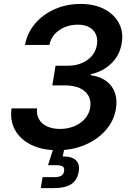

<svg xmlns="http://www.w3.org/2000/svg" viewBox="-20 -758 672 982"><path d="M273.9 10.3Q195.8 10.3 139.9 -17.1Q84 -44.4 57.1 -92.8Q30.3 -141.1 39.1 -203.6H169.4Q166 -171.4 179.7 -147.7Q193.4 -124 221.2 -111.3Q249 -98.6 287.1 -98.6Q326.7 -98.6 359.6 -112.3Q392.6 -126 414.3 -150.6Q436 -175.3 441.4 -207.5Q446.8 -241.2 433.1 -266.8Q419.4 -292.5 388.7 -306.9Q357.9 -321.3 311.5 -321.3H247.6L264.2 -421.9H328.6Q366.7 -421.9 397.9 -435.1Q429.2 -448.2 449.7 -471.9Q470.2 -495.6 475.6 -528.3Q480.5 -559.6 470.2 -582.8Q460 -606 436.3 -618.9Q412.6 -631.8 377.4 -631.8Q342.8 -631.8 312 -619.4Q281.2 -606.9 260 -583.7Q238.8 -560.5 232.9 -528.3H107.9Q119.6 -590.3 159.7 -637.5Q199.7 -684.6 260.3 -711.2Q320.8 -737.8 392.1 -737.8Q464.4 -737.8 514.9 -710.7Q565.4 -683.6 588.9 -638.2Q612.3 -592.8 602.5 -537.1Q592.8 -475.6 549.3 -433.6Q505.9 -391.6 444.3 -378.4L443.8 -373.5Q493.7 -366.2 524.7 -342.5Q555.7 -318.8 568.1 -282.5Q580.6 -246.1 572.8 -201.2Q563 -140.1 521 -92.3Q479 -44.4 415 -17.1Q351.1 10.3 273.9 10.3ZM188.5 204.1 197.8 147.9H257.8Q281.7 147.9 293.5 140.9Q305.2 133.8 307.6 117.7Q310.5 101.6 301.8 94.2Q293 86.9 268.1 86.9H225.6L260.3 -22H313.5L309.6 0L300.8 42Q346.7 41.5 367.9 61.3Q389.2 81.1 382.8 119.1Q375.5 163.6 344.5 183.8Q313.5 204.1 253.4 204.1Z"/></svg>

Font: Inter 17pt SemiBold
Style: Italic
Weight: 600
Italic angle: -9.3988°
Version: Version 4.001;git-66647c0bb